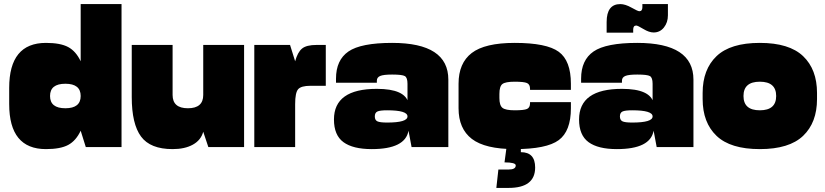

<svg xmlns="http://www.w3.org/2000/svg" viewBox="-20 -720 4040 940"><path d="M575 0V-700H375V-80L400 0ZM375 -80V-250Q375 -190 300 -190Q225 -190 225 -250H25V-210Q25 10 205 10Q276 10 314 -10.5Q352 -31 375 -80ZM205 -510Q25 -510 25 -290V-250H225Q225 -310 300 -310Q375 -310 375 -250V-420Q352 -469 314 -489.5Q276 -510 205 -510Z M1175 -500H975V-75L1000 0H1175ZM975 -75V-255Q975 -190 900 -190Q825 -190 825 -255V-500H625V-245Q625 -113 670.5 -51.5Q716 10 825 10Q885 10 924.5 -12Q964 -34 975 -75Z M1225 0H1425V-420L1400 -500H1225ZM1425 -420V-210Q1425 -266 1439.5 -283Q1454 -300 1500 -300H1575V-500H1530Q1480 -500 1458.5 -482Q1437 -464 1425 -420Z M1625 -335V-315H1825V-325Q1825 -341 1841 -348Q1857 -355 1900 -355Q1949 -355 1962 -347.5Q1975 -340 1975 -310V-220L2175 -250V-330Q2175 -510 1900 -510Q1747 -510 1686 -468Q1625 -426 1625 -335ZM2175 -250H1975V-115L1980 -80L1995 0H2175ZM1615 -135Q1615 -58 1661.5 -24Q1708 10 1800 10Q1964 10 1980 -80L1975 -150Q1975 -120 1875 -120Q1840 -120 1827.5 -126Q1815 -132 1815 -150Q1815 -168 1827.5 -174Q1840 -180 1875 -180Q1975 -180 1975 -150L1980 -215Q1964 -285 1825 -285Q1615 -285 1615 -135Z M2775 -190V-220H2575V-215Q2575 -193 2560 -186.5Q2545 -180 2500 -180Q2455 -180 2440 -192Q2425 -204 2425 -240V-250H2225V-190Q2225 -90 2290 -40Q2355 10 2500 10Q2656 10 2715.5 -34Q2775 -78 2775 -190ZM2775 -310Q2775 -423 2715.5 -466.5Q2656 -510 2500 -510Q2354 -510 2289.5 -460.5Q2225 -411 2225 -310V-250H2425V-260Q2425 -297 2439.5 -308.5Q2454 -320 2500 -320Q2545 -320 2560 -313.5Q2575 -307 2575 -285V-280H2775ZM2460 0 2450 75Q2505 75 2505 90Q2505 110 2470 110H2420L2410 200H2470Q2600 200 2600 100Q2600 25 2530 25V0Z M2825 -335V-315H3025V-325Q3025 -341 3041 -348Q3057 -355 3100 -355Q3149 -355 3162 -347.5Q3175 -340 3175 -310V-220L3375 -250V-330Q3375 -510 3100 -510Q2947 -510 2886 -468Q2825 -426 2825 -335ZM3375 -250H3175V-115L3180 -80L3195 0H3375ZM2815 -135Q2815 -58 2861.5 -24Q2908 10 3000 10Q3164 10 3180 -80L3175 -150Q3175 -120 3075 -120Q3040 -120 3027.5 -126Q3015 -132 3015 -150Q3015 -168 3027.5 -174Q3040 -180 3075 -180Q3175 -180 3175 -150L3180 -215Q3164 -285 3025 -285Q2815 -285 2815 -135ZM2950 -560V-612Q2950 -700 3017 -700Q3041 -700 3072 -682.5Q3103 -665 3110 -665Q3125 -665 3125 -685V-700H3250V-645Q3250 -610 3230.5 -585.5Q3211 -561 3180 -561Q3158 -561 3130 -578Q3102 -595 3095 -595Q3080 -595 3080 -575V-560Z M3980 -235V-250H3780Q3780 -180 3700 -180Q3620 -180 3620 -250H3420V-235Q3420 -120 3488 -55Q3556 10 3700 10Q3844 10 3912 -55Q3980 -120 3980 -235ZM3420 -265V-250H3620Q3620 -320 3700 -320Q3780 -320 3780 -250H3980V-265Q3980 -380 3912 -445Q3844 -510 3700 -510Q3556 -510 3488 -445Q3420 -380 3420 -265Z"/></svg>

Font: Millimetre
Style: Extrablack
Weight: 900
Designer: Jérémy Landes
Version: Version 1.0